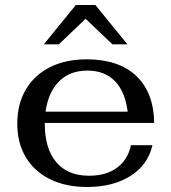

<svg xmlns="http://www.w3.org/2000/svg" viewBox="-20 -737 683 767"><path d="M503 -157H589Q571 -78 501 -34Q431 10 328 10Q243 10 180 -21Q117 -52 83 -109Q49 -166 49 -243Q49 -321 83 -379Q117 -437 179.5 -468.5Q242 -500 326 -500Q454 -500 524 -434Q594 -368 596 -246H159V-241Q159 -144 204.5 -89.5Q250 -35 336 -35Q404 -35 447.5 -67Q491 -99 503 -157ZM162 -291H490Q480 -371 439 -413Q398 -455 329 -455Q259 -455 216 -412Q173 -369 162 -291ZM283 -717H361L489 -560H429L322 -662L215 -560H155Z"/></svg>

Font: Fahkwang Medium
Style: Regular
Weight: 500
Version: Version 1.000; ttfautohint (v1.6)